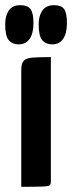

<svg xmlns="http://www.w3.org/2000/svg" viewBox="-49 -720 278 740"><path d="M33 0V-451Q33 -476 42.5 -486Q52 -496 76.5 -498Q101 -500 147 -500V-20Q147 -10 142.5 -6Q138 -2 114 -1Q90 0 33 0ZM22 -549Q-1 -549 -15 -565Q-29 -581 -29 -626Q-29 -659 -15 -679.5Q-1 -700 29 -700Q58 -700 69 -684.5Q80 -669 80 -631Q80 -592 65.5 -570.5Q51 -549 22 -549ZM152 -549Q128 -549 114 -565Q100 -581 100 -626Q100 -659 114.5 -679.5Q129 -700 159 -700Q188 -700 198.5 -684.5Q209 -669 209 -631Q209 -592 194.5 -570.5Q180 -549 152 -549Z"/></svg>

Font: Yanone Kaffeesatz
Style: Bold
Weight: 700
Designer: Yanone (Cyrillic: Daniel Pouzeot, Huerta Tipografica, and Cyreal)
Foundry: Yanone
Version: Version 2.003